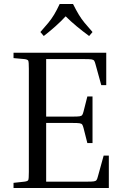

<svg xmlns="http://www.w3.org/2000/svg" viewBox="-20 -945 620 965"><path d="M501 -163H527V0H48V-26L103 -32Q119 -34 122 -40Q125 -46 125 -81V-599Q125 -634 122 -640Q119 -646 103 -648L48 -653V-680H514V-517H489L460 -622Q457 -634 453.5 -639.5Q450 -645 440 -646.5Q430 -648 406 -648H212V-359H346Q370 -359 380 -360.5Q390 -362 393.5 -367.5Q397 -373 400 -385L419 -460H445V-226H419L400 -301Q397 -313 393.5 -318.5Q390 -324 380 -325.5Q370 -327 346 -327H212V-32H418Q442 -32 452 -33.5Q462 -35 465.5 -40.5Q469 -46 472 -58ZM445 -784 428 -764Q394 -789 364.5 -813.5Q335 -838 310 -863Q287 -838 259.5 -813.5Q232 -789 200 -764L183 -784Q207 -811 223 -830.5Q239 -850 252 -871.5Q265 -893 280 -925H347Q363 -893 376 -871.5Q389 -850 405 -830.5Q421 -811 445 -784Z"/></svg>

Font: Inria Serif
Style: Regular
Weight: 400
Designer: Black Foundry Team
Foundry: Black Foundry
Version: Version 1.000; ttfautohint (v1.8.3)